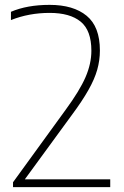

<svg xmlns="http://www.w3.org/2000/svg" viewBox="-20 -769 508 789"><path d="M33.5 0V-20L249.5 -317.5Q307.5 -396.5 331.5 -452Q355.5 -507.5 355.5 -560.5Q355.5 -644 311.5 -680Q267.5 -716 184 -716Q99 -716 25 -686.5V-720.5Q91.5 -749 184 -749Q281.5 -749 336 -704.2Q390.5 -659.5 390.5 -561.5Q390.5 -521 379.5 -482.2Q368.5 -443.5 343.2 -398.8Q318 -354 274.5 -295.5L82 -32H433V0Z"/></svg>

Font: Encode Sans Th
Style: Regular
Weight: 100
Designer: Multiple Designers
Foundry: Impallari Type
Version: Version 3.002; ttfautohint (v1.8.3) -l 8 -r 50 -G 200 -x 14 